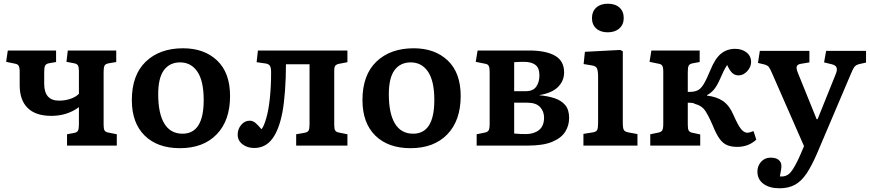

<svg xmlns="http://www.w3.org/2000/svg" viewBox="-20 -784 4687 1034"><path d="M341 0V-61L379 -68Q395 -71 400 -80.5Q405 -90 405 -115V-207Q342 -160 256 -160Q172 -160 129 -202.5Q86 -245 86 -325V-397Q86 -420 80.5 -429.5Q75 -439 61 -441L13 -451L22 -512H282V-450L242 -443Q228 -440 223 -430.5Q218 -421 218 -396V-333Q218 -242 298 -242Q331 -242 360 -252Q389 -262 405 -279V-400Q405 -422 400 -431Q395 -440 380 -443L338 -451L345 -512H606V-450L565 -443Q548 -440 543 -430.5Q538 -421 538 -397V-112Q538 -90 543 -81.5Q548 -73 564 -70L609 -61V0Z M949 14Q828 14 759 -54Q690 -122 690 -245Q690 -380 765 -452Q840 -524 966 -524Q1080 -524 1149.5 -458Q1219 -392 1219 -267Q1219 -135 1147 -60.5Q1075 14 949 14ZM963 -64Q1077 -64 1077 -245Q1077 -348 1043 -398Q1009 -448 950 -448Q894 -448 863 -406.5Q832 -365 832 -276Q832 -173 865 -118.5Q898 -64 963 -64Z M1349 13Q1312 13 1286 -7Q1260 -27 1260 -59Q1260 -89 1279 -111.5Q1298 -134 1325 -134Q1342 -134 1356.5 -121.5Q1371 -109 1388 -88Q1401 -102 1414 -148Q1426 -188 1433 -252.5Q1440 -317 1440 -393Q1440 -419 1434 -429Q1428 -439 1411 -442L1362 -449L1369 -512H1851V-449L1809 -441Q1792 -438 1786 -430.5Q1780 -423 1780 -404V-112Q1780 -90 1785 -81.5Q1790 -73 1806 -70L1851 -61V0H1575V-61L1621 -69Q1637 -72 1642 -81Q1647 -90 1647 -115V-438H1520Q1520 -366 1515 -297Q1510 -228 1501 -180Q1483 -85 1446 -36Q1409 13 1349 13Z M2191 14Q2070 14 2001 -54Q1932 -122 1932 -245Q1932 -380 2007 -452Q2082 -524 2208 -524Q2322 -524 2391.5 -458Q2461 -392 2461 -267Q2461 -135 2389 -60.5Q2317 14 2191 14ZM2205 -64Q2319 -64 2319 -245Q2319 -348 2285 -398Q2251 -448 2192 -448Q2136 -448 2105 -406.5Q2074 -365 2074 -276Q2074 -173 2107 -118.5Q2140 -64 2205 -64Z M2547 0V-61L2591 -70Q2606 -73 2611.5 -82Q2617 -91 2617 -118V-397Q2617 -419 2612 -429Q2607 -439 2591 -441L2542 -451L2552 -512H2829Q2920 -512 2969 -484Q3018 -456 3018 -394Q3018 -349 2985.5 -316Q2953 -283 2885 -272V-271Q2930 -267 2966.5 -255Q3003 -243 3024 -218Q3045 -193 3045 -149Q3045 -108 3024 -74.5Q3003 -41 2954.5 -20.5Q2906 0 2824 0ZM2749 -293H2812Q2851 -293 2868 -317.5Q2885 -342 2885 -378Q2885 -418 2863.5 -434.5Q2842 -451 2801 -451Q2788 -451 2774 -450.5Q2760 -450 2749 -449ZM2813 -62Q2855 -62 2882.5 -83.5Q2910 -105 2910 -151Q2910 -184 2888.5 -207.5Q2867 -231 2819 -231H2749V-65Q2765 -63 2781.5 -62.5Q2798 -62 2813 -62Z M3253 -610Q3214 -610 3191 -630.5Q3168 -651 3168 -687Q3168 -722 3191 -743Q3214 -764 3253 -764Q3293 -764 3316 -743.5Q3339 -723 3339 -687Q3339 -652 3315.5 -631Q3292 -610 3253 -610ZM3122 0V-63L3172 -71Q3191 -74 3196 -84Q3201 -94 3201 -121V-369Q3201 -404 3194.5 -416.5Q3188 -429 3166 -432L3123 -439L3130 -505L3320 -515L3334 -508V-118Q3334 -98 3338.5 -86.5Q3343 -75 3364 -71L3413 -62V0Z M3950 7Q3918 7 3895.5 -2.5Q3873 -12 3855 -37Q3837 -62 3819 -107Q3795 -163 3777 -189Q3759 -215 3724 -224Q3716 -229 3706.5 -230Q3697 -231 3684 -231V-112Q3684 -90 3689 -81Q3694 -72 3709 -69L3751 -60V0H3482V-61L3526 -70Q3541 -73 3546.5 -82Q3552 -91 3552 -118V-397Q3552 -421 3546.5 -430Q3541 -439 3526 -441L3478 -451L3488 -512H3748V-450L3710 -443Q3694 -440 3689 -430.5Q3684 -421 3684 -396V-289Q3701 -289 3713 -290.5Q3725 -292 3736 -297Q3753 -304 3768.5 -329Q3784 -354 3806 -407Q3831 -469 3863 -495Q3895 -521 3939 -521Q3976 -521 4000.5 -501.5Q4025 -482 4025 -450Q4025 -423 4004 -400.5Q3983 -378 3958 -378Q3938 -378 3924 -390.5Q3910 -403 3896 -434Q3886 -419 3877.5 -402Q3869 -385 3857 -357Q3843 -325 3827.5 -305Q3812 -285 3788 -272V-269Q3840 -263 3874 -239.5Q3908 -216 3930 -165Q3954 -110 3970.5 -89.5Q3987 -69 4006 -69Q4015 -69 4038 -78L4053 -32Q4011 7 3950 7Z M4178 230Q4124 230 4091.5 206Q4059 182 4059 140Q4059 109 4079 87Q4099 65 4130 65Q4158 65 4172.5 76.5Q4187 88 4188 106Q4189 114 4186.5 129.5Q4184 145 4180 166Q4216 170 4238.5 143Q4261 116 4290 50L4310 3L4139 -387Q4128 -413 4121 -422.5Q4114 -432 4096 -437L4062 -445L4072 -510H4339V-448L4297 -441Q4277 -439 4271.5 -428Q4266 -417 4278 -389L4378 -142H4383L4480 -383Q4490 -406 4485.5 -419.5Q4481 -433 4459 -438L4418 -448L4429 -510H4644V-447L4608 -439Q4591 -435 4582.5 -425Q4574 -415 4561 -383L4382 38Q4353 106 4325 148.5Q4297 191 4262 210.5Q4227 230 4178 230Z"/></svg>

Font: Literata 12pt SemiBold
Style: Regular
Weight: 600
Designer: Latin by Veronika Burian and Jose Scaglione. Greek by Irene Vlachou. Cyrillic by Vera Evstafieva.
Foundry: TypeTogether
Version: Version 3.002